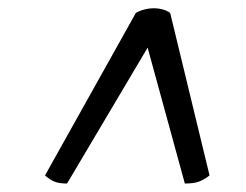

<svg xmlns="http://www.w3.org/2000/svg" viewBox="-20 -727 581 453"><path d="M138.2 -294Q119.8 -294 109.2 -298.2Q98.6 -302.3 86.2 -313.1L300.5 -696.5Q308.9 -701.5 320.3 -704.5Q331.7 -707.5 343 -707.5Q354.2 -707.5 364.6 -704.5Q375.1 -701.5 381.5 -696.5L474.4 -313.1Q460.5 -302.3 448.5 -298.2Q436.4 -294 416.1 -294L315.1 -662.8H356.9Z"/></svg>

Font: Petrona
Style: Italic
Weight: 400
Italic angle: -9°
Designer: Ringo R. Seeber
Foundry: Ringo R. Seeber
Version: Version 2.001; ttfautohint (v1.8.3)